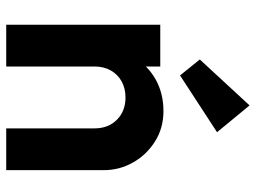

<svg xmlns="http://www.w3.org/2000/svg" viewBox="-120 -682 803 602"><g transform="rotate(90 281.0 -381.5)"><path d="M383 0V-277Q383 -320 356 -347Q329 -374 286 -374Q258 -374 236 -362Q214 -350 201.5 -328Q189 -306 189 -277L138 -303Q138 -360 162.5 -402.5Q187 -445 230.5 -469Q274 -493 329 -493Q382 -493 424 -466.5Q466 -440 490 -397.5Q514 -355 514 -306V0ZM58 0V-483H189V0ZM217 -545 167 -607 311 -763 395 -661Z"/></g></svg>

Font: Outfit SemiBold
Style: Regular
Weight: 600
Designer: Rodrigo Fuenzalida
Foundry: fragTYPE
Version: Version 1.100;gftools[0.9.27]